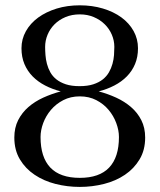

<svg xmlns="http://www.w3.org/2000/svg" viewBox="-20 -698 609 733"><path d="M284.7 -19Q359.4 -19 396.7 -58.3Q434.1 -97.7 434.1 -174.8Q434.1 -200.7 423.8 -228.3Q413.6 -255.9 394.5 -278.6Q375.5 -301.3 347.7 -315.7Q319.8 -330.1 284.7 -330.1Q249.5 -330.1 221.7 -315.7Q193.8 -301.3 174.6 -278.6Q155.3 -255.9 145 -228.3Q134.8 -200.7 134.8 -174.8Q134.8 -97.7 172.1 -58.3Q209.5 -19 284.7 -19ZM284.7 -677.7Q332 -677.7 372.8 -665.5Q413.6 -653.3 443.4 -631.6Q473.1 -609.9 490 -579.6Q506.8 -549.3 506.8 -513.7Q506.8 -480.5 495.6 -453.6Q484.4 -426.8 464.1 -406.2Q443.8 -385.7 416.5 -371.6Q389.2 -357.4 356.9 -349.1Q391.6 -339.8 423.6 -325.2Q455.6 -310.5 480.2 -289.3Q504.9 -268.1 519.5 -239.3Q534.2 -210.4 534.2 -172.9Q534.2 -125 512.9 -89.6Q491.7 -54.2 457 -30.8Q422.4 -7.3 377.2 4.2Q332 15.6 284.7 15.6Q236.8 15.6 191.9 4.2Q147 -7.3 112.1 -30.8Q77.1 -54.2 55.9 -89.6Q34.7 -125 34.7 -172.9Q34.7 -210.4 49.3 -239.3Q64 -268.1 88.4 -289.3Q112.8 -310.5 145 -325.2Q177.2 -339.8 211.9 -349.1Q179.7 -357.4 152.3 -371.6Q125 -385.7 104.7 -406.2Q84.5 -426.8 73.2 -453.6Q62 -480.5 62 -513.7Q62 -548.8 78.9 -578.9Q95.7 -608.9 125.7 -630.9Q155.8 -652.8 196.3 -665.3Q236.8 -677.7 284.7 -677.7ZM284.7 -643.1Q254.4 -643.1 230 -632.8Q205.6 -622.6 188.2 -605.2Q170.9 -587.9 161.6 -565.4Q152.3 -543 152.3 -519Q152.3 -504.4 153.6 -487.8Q154.8 -471.2 159.2 -454.3Q163.6 -437.5 172.1 -422.1Q180.7 -406.7 195.3 -395Q210 -383.3 231.4 -376.2Q252.9 -369.1 283.7 -369.1Q314.5 -369.1 336.2 -376.2Q357.9 -383.3 372.6 -395Q387.2 -406.7 396 -422.1Q404.8 -437.5 409.4 -454.3Q414.1 -471.2 415.3 -487.8Q416.5 -504.4 416.5 -519Q416.5 -543 407 -565.4Q397.5 -587.9 379.9 -605.2Q362.3 -622.6 338.1 -632.8Q314 -643.1 284.7 -643.1Z"/></svg>

Font: Doulos SIL Compact
Style: Regular
Weight: 400
Designer: Walt Agee, Victor Gaultney, Peter Martin, Debbi Hosken
Foundry: SIL International
Version: Version 4.110; 2011; Maintenance release ; LnSpcTght